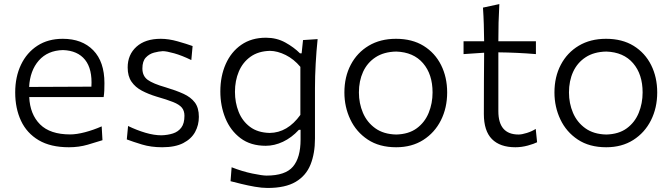

<svg xmlns="http://www.w3.org/2000/svg" viewBox="-20 -722 3347 956"><path d="M323.2 11.2Q231.9 11.2 172.6 -23.9Q113.3 -59.1 84.5 -120.8Q55.7 -182.6 55.7 -261.7Q55.7 -339.4 84.5 -399.7Q113.3 -460 166.3 -494.4Q219.2 -528.8 292.5 -528.8Q388.7 -528.8 444.3 -471.7Q500 -414.6 500 -308.1Q500 -288.1 499.3 -271.2Q498.5 -254.4 496.1 -238.8H125.5Q129.4 -152.8 179.4 -102.8Q229.5 -52.7 329.6 -52.7Q361.3 -52.7 403.3 -63.7Q445.3 -74.7 486.3 -92.8L490.2 -23.9Q460 -14.2 416.5 -1.5Q373 11.2 323.2 11.2ZM435.1 -290.5Q440.4 -377.9 403.6 -424.1Q366.7 -470.2 293.5 -472.7Q217.3 -470.7 173.3 -420.7Q129.4 -370.6 125 -289.1Z M787.6 11.2Q732.4 11.2 687.3 -2.4Q642.1 -16.1 611.3 -27.8L617.7 -94.7Q661.1 -73.7 704.1 -61Q747.1 -48.3 784.2 -48.3Q815.4 -49.3 841.3 -57.6Q867.2 -65.9 882.8 -86.7Q898.4 -107.4 898.4 -145.5Q898.4 -170.4 885.5 -186Q872.6 -201.7 842 -213.9Q811.5 -226.1 758.8 -241.2Q718.8 -253.4 686.3 -270.5Q653.8 -287.6 634.8 -315.2Q615.7 -342.8 615.7 -386.2Q615.7 -449.7 659.4 -489.3Q703.1 -528.8 780.3 -528.8Q819.8 -528.8 864.7 -516.1Q909.7 -503.4 939 -492.7L932.6 -422.9Q885.7 -445.8 847.4 -456.5Q809.1 -467.3 790.5 -467.3Q771 -466.3 747.1 -460Q723.1 -453.6 706.1 -435.5Q689 -417.5 689 -380.9Q689 -343.8 715.3 -324.5Q741.7 -305.2 805.2 -287.1Q856 -272 893.1 -255.1Q930.2 -238.3 950.2 -211.7Q970.2 -185.1 970.2 -140.1Q970.2 -99.1 951.4 -64.7Q932.6 -30.3 892.3 -9.5Q852.1 11.2 787.6 11.2Z M1312.5 213.9Q1283.7 213.9 1249 207.8Q1214.4 201.7 1182.1 193.8Q1149.9 186 1127.9 180.2L1133.3 110.8Q1187 131.8 1236.8 142.1Q1286.6 152.3 1307.1 152.3Q1400.9 152.3 1438.7 107.7Q1476.6 63 1476.6 -26.9V-75.7H1468.3Q1431.6 -36.1 1388.9 -16.1Q1346.2 3.9 1303.2 3.9Q1228 3.9 1177.7 -33.9Q1127.4 -71.8 1102.3 -133.3Q1077.1 -194.8 1077.1 -266.6Q1077.1 -342.8 1104 -403.3Q1130.9 -463.9 1181.6 -499Q1232.4 -534.2 1304.2 -534.2Q1357.4 -534.2 1400.4 -510.5Q1443.4 -486.8 1473.6 -456.5H1481.9L1488.8 -522.5L1561.5 -527.3Q1555.2 -466.3 1551.8 -404.3Q1548.3 -342.3 1548.3 -283.7V-31.7Q1548.3 42 1526.1 97.4Q1503.9 152.8 1452.4 183.3Q1400.9 213.9 1312.5 213.9ZM1322.8 -60.1Q1411.6 -61 1475.6 -149.9V-389.2Q1443.4 -427.7 1402.6 -448Q1361.8 -468.3 1324.2 -468.8Q1266.1 -467.3 1227.3 -439.5Q1188.5 -411.6 1169.2 -366Q1149.9 -320.3 1149.9 -264.6Q1149.9 -211.4 1168.2 -165.3Q1186.5 -119.1 1224.9 -90.3Q1263.2 -61.5 1322.8 -60.1Z M1952.6 11.2Q1868.7 11.2 1811.3 -26.9Q1753.9 -64.9 1724.4 -127.2Q1694.8 -189.5 1694.8 -261.7Q1694.8 -339.4 1726.6 -399.7Q1758.3 -460 1815.9 -494.4Q1873.5 -528.8 1951.7 -528.8Q2032.2 -528.8 2089.1 -493.7Q2146 -458.5 2176.3 -397.9Q2206.5 -337.4 2206.5 -261.7Q2206.5 -185.1 2175.5 -123.3Q2144.5 -61.5 2087.4 -25.1Q2030.3 11.2 1952.6 11.2ZM1952.6 -52.2Q2015.1 -53.7 2055.2 -83.3Q2095.2 -112.8 2114.5 -160.2Q2133.8 -207.5 2133.8 -261.7Q2133.8 -352.1 2086.4 -407.2Q2039.1 -462.4 1952.6 -465.3Q1891.1 -463.9 1849.9 -436.8Q1808.6 -409.7 1787.8 -364.3Q1767.1 -318.8 1767.1 -261.7Q1767.1 -207.5 1787.1 -160.4Q1807.1 -113.3 1848.4 -83.5Q1889.6 -53.7 1952.6 -52.2Z M2546.4 11.2Q2469.7 11.2 2429.4 -29.5Q2389.2 -70.3 2389.2 -154.3Q2389.2 -240.2 2389.6 -319.6Q2390.1 -398.9 2390.6 -459.5L2288.1 -452.6V-516.6H2390.6Q2390.1 -561.5 2388.9 -601.3Q2387.7 -641.1 2384.8 -684.1L2466.3 -701.7Q2463.4 -649.9 2462.4 -608.6Q2461.4 -567.4 2461.4 -516.6H2648.4V-452.6Q2602.1 -456.5 2554.7 -458.7Q2507.3 -460.9 2461.4 -461.4V-168.5Q2461.4 -52.2 2562 -52.2Q2578.6 -52.2 2603.5 -60.1Q2628.4 -67.9 2647.5 -80.1L2654.3 -13.7Q2639.2 -5.9 2608.2 2.7Q2577.1 11.2 2546.4 11.2Z M2998.5 11.2Q2914.6 11.2 2857.2 -26.9Q2799.8 -64.9 2770.3 -127.2Q2740.7 -189.5 2740.7 -261.7Q2740.7 -339.4 2772.5 -399.7Q2804.2 -460 2861.8 -494.4Q2919.4 -528.8 2997.6 -528.8Q3078.1 -528.8 3135 -493.7Q3191.9 -458.5 3222.2 -397.9Q3252.4 -337.4 3252.4 -261.7Q3252.4 -185.1 3221.4 -123.3Q3190.4 -61.5 3133.3 -25.1Q3076.2 11.2 2998.5 11.2ZM2998.5 -52.2Q3061 -53.7 3101.1 -83.3Q3141.1 -112.8 3160.4 -160.2Q3179.7 -207.5 3179.7 -261.7Q3179.7 -352.1 3132.3 -407.2Q3085 -462.4 2998.5 -465.3Q2937 -463.9 2895.8 -436.8Q2854.5 -409.7 2833.7 -364.3Q2813 -318.8 2813 -261.7Q2813 -207.5 2833 -160.4Q2853 -113.3 2894.3 -83.5Q2935.5 -53.7 2998.5 -52.2Z"/></svg>

Font: Pinar Regular
Style: Regular
Weight: 400
Designer: Amin Abedi
Version: Version 3.000